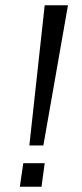

<svg xmlns="http://www.w3.org/2000/svg" viewBox="-20 -706 309 726"><path d="M144 -156H91L149 -686H237ZM137 0H55L68 -89H149Z"/></svg>

Font: Chivo Light Italic
Style: Regular
Weight: 300
Italic angle: -8.05°
Designer: Hector Gatti
Foundry: Omnibus-Type
Version: Version 1.007